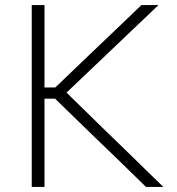

<svg xmlns="http://www.w3.org/2000/svg" viewBox="-20 -733 696 753"><path d="M552.5 0Q497.5 -54 449 -101Q400.5 -148 354 -192.5L196 -346H146V-390H197L332 -519.5Q380 -565 426.5 -609.5Q473 -654 534.5 -713H601.5Q541.5 -656 485 -602.2Q428.5 -548.5 372 -494.5L229.5 -359V-381L387.5 -226.5Q425 -191 466.8 -149.8Q508.5 -108.5 549 -69.5Q589.5 -30.5 620.5 0ZM104.5 0Q104.5 -60.5 104.5 -116.2Q104.5 -172 104.5 -237V-475Q104.5 -541 104.5 -597Q104.5 -653 104.5 -713H154.5Q154.5 -653 154.5 -597Q154.5 -541 154.5 -475V-237Q154.5 -172 154.5 -116.2Q154.5 -60.5 154.5 0Z"/></svg>

Font: Commissioner Thin ExtraLight
Style: Regular
Weight: 250
Version: Version 1.000